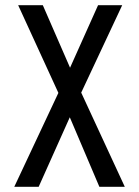

<svg xmlns="http://www.w3.org/2000/svg" viewBox="-20 -720 536 740"><path d="M363 0 249 -268 129 0H35L205 -362L50 -700H145L250 -459L358 -700H451L293 -363L461 0Z"/></svg>

Font: Share Tech
Style: Regular
Weight: 400
Designer: Ralph du Carrois
Foundry: Carrois Type Design
Version: Version 1.100